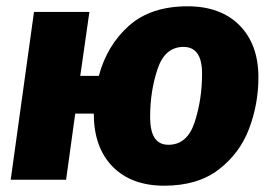

<svg xmlns="http://www.w3.org/2000/svg" viewBox="-20 -571 862 610"><path d="M801 -325Q801 -241 771.5 -162.5Q742 -84 675 -32.5Q608 19 502 19Q397 19 337.5 -42Q278 -103 278 -210H219L190 0H14L88 -533H264L235 -330H294Q320 -427 389.5 -489Q459 -551 576 -551Q681 -551 741 -490.5Q801 -430 801 -325ZM563 -422Q504 -422 480.5 -351.5Q457 -281 457 -200Q457 -154 471.5 -132.5Q486 -111 515 -111Q575 -111 598.5 -183Q622 -255 622 -337Q622 -422 563 -422Z"/></svg>

Font: Trujillo ExtraBold
Style: Italic
Weight: 800
Italic angle: -8°
Designer: Fira Sans original fonts by bBox Type GmbH, Carrois Corporate GbR, & Edenspiekermann AG / Changes by Cristiano Sobral
Foundry: Fira Sans original fonts by bBox Type GmbH, Carrois Corporate GbR, & Edenspiekermann AG / Changes by Cristiano Sobral
Version: Version 4.301;July 28, 2020;FontCreator 13.0.0.2655 64-bit